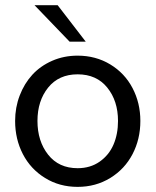

<svg xmlns="http://www.w3.org/2000/svg" viewBox="-20 -710 598 738"><path d="M247.6 -549.8 112.8 -689.9H201.7L309.6 -549.8ZM38.1 -245.1Q38.1 -296.9 55.7 -342.8Q73.2 -388.7 104.2 -422.6Q135.3 -456.5 180.4 -476.3Q225.6 -496.1 278.3 -496.1Q348.1 -496.1 403.8 -462.4Q459.5 -428.7 489.5 -371.3Q519.5 -314 519.5 -245.1Q519.5 -175.3 489.5 -117.7Q459.5 -60.1 403.8 -25.9Q348.1 8.3 278.3 8.3Q208.5 8.3 153.1 -25.9Q97.7 -60.1 67.9 -117.7Q38.1 -175.3 38.1 -245.1ZM278.3 -63.5Q327.1 -63.5 363 -88.6Q398.9 -113.8 416.3 -154.3Q433.6 -194.8 433.6 -245.1Q433.6 -322.3 392.3 -373.3Q351.1 -424.3 278.3 -424.3Q206.1 -424.3 165 -373.3Q124 -322.3 124 -245.1Q124 -167.5 165 -115.5Q206.1 -63.5 278.3 -63.5Z"/></svg>

Font: HK Grotesk Medium Legacy
Style: Regular
Weight: 500
Designer: Alfredo Marco Pradil
Foundry: Hanken Design Co.
Version: Version 2.022;PS 002.022;hotconv 1.0.88;makeotf.lib2.5.64775